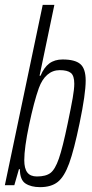

<svg xmlns="http://www.w3.org/2000/svg" viewBox="-21 -763 378 791"><path d="M61 -66H57L38 0H-1L155 -743H203L142 -451H146Q160 -485 182 -501.5Q204 -518 237 -518Q288 -518 310 -499Q332 -480 332 -431Q332 -376 307 -256Q284 -145 264 -90Q244 -35 217 -13.5Q190 8 144 8Q107 8 84 -7Q61 -22 61 -66ZM258 -255Q272 -322 278.5 -359Q285 -396 285 -418Q285 -451 271 -462.5Q257 -474 225 -474Q196 -474 174 -455Q152 -436 139 -400Q119 -344 99 -249Q79 -154 79 -103Q79 -69 91.5 -52.5Q104 -36 131 -36Q168 -36 187 -50.5Q206 -65 221.5 -109.5Q237 -154 258 -255Z"/></svg>

Font: Saira Ultra Condensed Light
Style: Italic
Weight: 300
Width: 1
Italic angle: -12°
Designer: Hector Gatti with collaboration of the Omnibus-Type team
Foundry: Omnibus-Type
Version: Version 1.001; ttfautohint (v1.8)